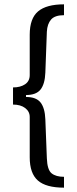

<svg xmlns="http://www.w3.org/2000/svg" viewBox="-20 -706 355 885"><path d="M275 -686V-636Q233 -636 215.5 -616Q198 -596 196 -560L189 -371Q187 -319 167 -293.5Q147 -268 100 -268V-259Q147 -259 167 -233.5Q187 -208 189 -156L196 24Q198 77 218 93Q238 109 275 109V159Q192 159 154.5 126Q117 93 117 19V-167Q117 -192 96 -208Q75 -224 40 -224V-303Q74 -303 95.5 -317.5Q117 -332 117 -360V-546Q117 -621 155.5 -653.5Q194 -686 275 -686Z"/></svg>

Font: Chivo
Style: Regular
Weight: 400
Designer: Hector Gatti
Foundry: Omnibus-Type
Version: Version 1.007;PS 001.007;hotconv 1.0.88;makeotf.lib2.5.64775